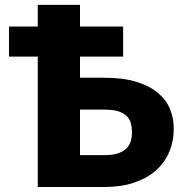

<svg xmlns="http://www.w3.org/2000/svg" viewBox="-20 -748 728 768"><path d="M300 -728.5V-642H472.5V-521.5H300V-437H398Q473.5 -437 526.2 -420.5Q579 -404 612 -376.2Q645 -348.5 660 -311.8Q675 -275 675 -234.5Q675 -182 656.2 -138.8Q637.5 -95.5 602 -64.8Q566.5 -34 515 -17Q463.5 0 398 0H131V-521.5H16V-642H131V-728.5ZM300 -309.5V-127.5H398Q431.5 -127.5 453 -135Q474.5 -142.5 486.8 -155.2Q499 -168 503.5 -184Q508 -200 508 -217.5Q508 -237.5 503.5 -254.5Q499 -271.5 486.8 -283.8Q474.5 -296 453 -302.8Q431.5 -309.5 398 -309.5Z"/></svg>

Font: Lato Black
Style: Regular
Weight: 900
Designer: Lukasz Dziedzic
Foundry: tyPoland Lukasz Dziedzic
Version: Version 2.007; 2014-02-27